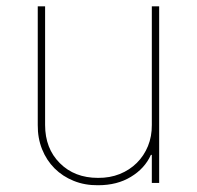

<svg xmlns="http://www.w3.org/2000/svg" viewBox="-20 -565 608 593"><path d="M282.7 7.1Q241.8 7.5 207.6 -6.4Q173.3 -20.2 148.4 -45.1Q123.6 -70 109.9 -104.2Q96.2 -138.5 96.6 -179V-545.5H119.3V-179Q119.3 -106.5 164.8 -61.1Q210.2 -15.6 282.7 -15.6Q319.2 -15.3 349.8 -27.5Q380.3 -39.8 402.5 -61.8Q424.7 -83.8 437 -113.8Q449.2 -143.8 448.9 -179V-545.5H471.6V0H448.9V-86.6H446Q427.2 -44.7 384.2 -18.8Q342 7.1 282.7 7.1Z"/></svg>

Font: Linik Sans Thin
Style: Regular
Weight: 100
Designer: Fonts by Rasmus Andersson / Changes by Cristiano Sobral with parts from Marc Monis
Foundry: rsms
Version: Version 3.020; ttfautohint (v1.6)